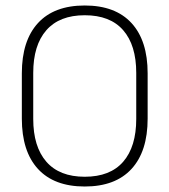

<svg xmlns="http://www.w3.org/2000/svg" viewBox="-20 -669 617 699"><path d="M288.5 10Q177 10 118.2 -54Q59.5 -118 59.5 -237V-402Q59.5 -521 118.2 -585Q177 -649 288.5 -649Q400 -649 458.8 -585Q517.5 -521 517.5 -402V-237Q517.5 -118 458.8 -54Q400 10 288.5 10ZM288.5 -25.5Q381 -25.5 428.5 -80.2Q476 -135 476 -236V-403.5Q476 -504.5 428.5 -559Q381 -613.5 288.5 -613.5Q196.5 -613.5 148.8 -559Q101 -504.5 101 -403.5V-236Q101 -135 148.8 -80.2Q196.5 -25.5 288.5 -25.5Z"/></svg>

Font: Anek Latin Medium ExtraLight
Style: Regular
Weight: 250
Version: Version 1.003